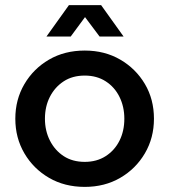

<svg xmlns="http://www.w3.org/2000/svg" viewBox="-20 -720 663 752"><path d="M312 12Q233 12 172 -23.5Q111 -59 75.5 -119.5Q40 -180 40 -255Q40 -330 75.5 -390.5Q111 -451 172 -486.5Q233 -522 312 -522Q390 -522 451 -486.5Q512 -451 547.5 -391Q583 -331 583 -255Q583 -180 547.5 -119.5Q512 -59 451 -23.5Q390 12 312 12ZM312 -86Q359 -86 394 -108.5Q429 -131 448 -169Q467 -207 467 -255Q467 -302 448 -340.5Q429 -379 394 -401.5Q359 -424 312 -424Q264 -424 229.5 -401.5Q195 -379 175.5 -341Q156 -303 156 -255Q156 -208 175.5 -169.5Q195 -131 229.5 -108.5Q264 -86 312 -86ZM162 -577 250 -700H376L464 -577H370L313 -653L257 -577Z"/></svg>

Font: MuseoModerno Thin Medium
Style: Regular
Weight: 500
Version: Version 1.003